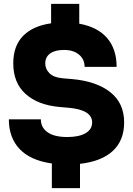

<svg xmlns="http://www.w3.org/2000/svg" viewBox="-20 -847 690 996"><path d="M395 128.9H249V1Q138.2 -14.6 82 -73.7Q25.9 -132.8 25.9 -228H191.9Q191.9 -185.5 226.8 -160.9Q261.7 -136.2 329.1 -136.2Q389.6 -136.2 423.8 -156Q458 -175.8 458 -211.9Q458 -277.3 335 -288.1L289.1 -292Q176.3 -302.2 112.5 -359.9Q48.8 -417.5 48.8 -518.1Q48.8 -608.4 99.4 -660.4Q149.9 -712.4 245.1 -726.1V-827.1H391.1V-724.1Q486.3 -707 535.6 -649.7Q585 -592.3 585 -500H418.9Q418.9 -539.1 390.1 -563.5Q361.3 -587.9 312 -587.9Q265.6 -587.9 240.2 -569.6Q214.8 -551.3 214.8 -518.1Q214.8 -488.3 237.1 -466.6Q259.3 -444.8 305.2 -440.9L351.1 -437Q479 -426.3 551.5 -369.4Q624 -312.5 624 -211.9Q624 -118.7 565.4 -64.2Q506.8 -9.8 395 2.9Z"/></svg>

Font: Sora ExtraBold
Style: Regular
Weight: 800
Designer: Jonathan Barnbrook, Julián Moncada
Foundry: Barnbrook Fonts
Version: Version 2.000